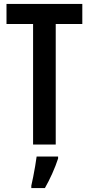

<svg xmlns="http://www.w3.org/2000/svg" viewBox="-20 -734 452 975"><path d="M263 0H148V-612H13V-714H398V-612H263ZM275 71Q263 108 245 148Q227 188 208 221H139V209Q143 191 148.5 164.5Q154 138 158.5 110Q163 82 166 61H275Z"/></svg>

Font: Noto Sans Gujarati UI ExtraCondensed SemiBold
Style: Regular
Weight: 600
Width: 2
Designer: Jelle Bosma - Monotype Design Team, Universal Thirst
Foundry: Monotype Imaging Inc.
Version: Version 2.106; ttfautohint (v1.8.4.7-5d5b)